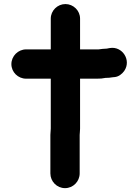

<svg xmlns="http://www.w3.org/2000/svg" viewBox="-20 -792 698 970"><path d="M236.5 -698V-542.5H112C71.1 -542.5 37.5 -508.5 37.5 -468C37.5 -427.3 71.4 -394.5 112 -394.5H236.5V-142C236.5 -133.8 234.5 -121.1 234.5 -110V84C234.5 124.9 267.5 158.5 308.5 158.5C349.5 158.5 382.5 124.9 382.5 84V-110C382.5 -117.7 384.5 -130.2 384.5 -142V-394.5H470C486.2 -394.5 498.1 -395.3 513.4 -398.5H515C526.4 -398.5 536.6 -399.4 548.7 -401.6L559.1 -402.6C579.2 -404.4 596.9 -418.2 607.8 -433.9C644.7 -487.3 598.6 -559.9 534.9 -549.3L523.8 -547.3C522.9 -547.1 521.7 -546.7 520.8 -546.5C505.1 -546.4 490.3 -544 478.2 -542.5H384.5V-698C384.5 -738.4 350.8 -771.5 310.5 -771.5C270.2 -771.5 236.5 -738.4 236.5 -698Z"/></svg>

Font: Smoothie
Style: SeBd
Weight: 600
Foundry: Cannot Into Space Fonts
Version: Version 0.8